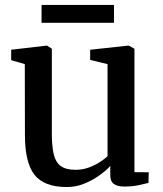

<svg xmlns="http://www.w3.org/2000/svg" viewBox="-20 -743 656 774"><path d="M481 9Q453 9 438.8 -1.5Q424.5 -12 424.5 -38.5V-74Q407 -54.5 379.2 -35Q351.5 -15.5 318.2 -2.2Q285 11 249.5 11Q158 11 119.2 -38.2Q80.5 -87.5 80.5 -198L80 -484.5L25 -500.5V-542.5L166.5 -559H170L189 -546.5V-204Q189 -152.5 196.8 -120.5Q204.5 -88.5 225.2 -73.5Q246 -58.5 284.5 -58.5Q313 -58.5 337.5 -67.5Q362 -76.5 381.5 -89Q401 -101.5 413.5 -113V-484.5L343.5 -501.5V-542.5L495.5 -559H499.5L522 -546.5V-49L579.5 -48.5L578.5 -5.5Q561.5 -1.5 537 3.8Q512.5 9 481 9ZM439.5 -723V-651H147.5V-723Z"/></svg>

Font: Merriweather 36pt Medium
Style: Regular
Weight: 500
Version: Version 2.100